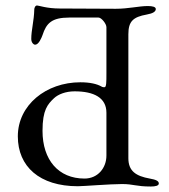

<svg xmlns="http://www.w3.org/2000/svg" viewBox="-20 -675 617 700"><path d="M264 4C284 4 381 -4 425 -4C467 -4 476 5 530 5C547 5 559 2 559 -6C559 -15 549 -20 526 -24C476 -33 448 -51 448 -98V-550C448 -597 465 -613 515 -622C538 -626 548 -633 548 -642C548 -650 536 -653 519 -653C487 -653 448 -643 402 -643L197 -644C151 -644 121 -655 115 -655C108 -655 105 -645 105 -641C104 -598 94 -566 94 -533C94 -519 103 -512 108 -512C121 -512 131 -536 135 -547C149 -590 168 -611 233 -611H339C350 -611 368 -588 368 -576V-408C368 -376 368 -357 361 -357C359 -357 354 -357 351 -359C334 -369 308 -375 273 -375C148 -375 45 -292 45 -178C45 -68 124 4 264 4ZM177 -317C192 -331 219 -342 252 -342C322 -342 368 -319 368 -264V-108C368 -63 337 -24 288 -24C193 -24 135 -92 135 -198C135 -275 154 -295 177 -317Z"/></svg>

Font: EB Garamond
Style: Regular
Weight: 400
Designer: Georg Duffner and Octavio Pardo
Foundry: Georg Duffner
Version: Version 1.000;PS 001.000;hotconv 1.0.88;makeotf.lib2.5.64775